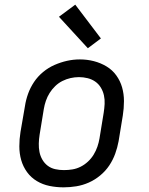

<svg xmlns="http://www.w3.org/2000/svg" viewBox="-20 -796 640 824"><path d="M253 8Q222 8 192.5 2Q163 -4 138 -19Q113 -34 96 -57.5Q79 -81 71 -109Q63 -137 63 -168Q63 -199 68 -230L87 -340Q91 -367 100.5 -393.5Q110 -420 126 -444Q142 -468 165 -487Q188 -506 214.5 -517.5Q241 -529 268 -535Q295 -541 323 -541Q354 -541 383 -533.5Q412 -526 437 -511Q462 -496 479 -472.5Q496 -449 504 -421Q512 -393 512 -362Q512 -331 507 -300L489 -190Q484 -163 474.5 -136.5Q465 -110 449 -86Q433 -62 410 -43Q387 -24 361 -12.5Q335 -1 307.5 3.5Q280 8 253 8ZM254 -66Q273 -66 291 -69Q309 -72 326 -80.5Q343 -89 357.5 -102.5Q372 -116 382 -132.5Q392 -149 398 -166.5Q404 -184 407 -202L425 -312Q428 -331 429 -350Q430 -369 426 -387Q422 -405 412.5 -420.5Q403 -436 388.5 -446Q374 -456 356 -460.5Q338 -465 319 -465Q301 -465 283 -461Q265 -457 248 -448.5Q231 -440 217 -426.5Q203 -413 193 -397Q183 -381 177 -363.5Q171 -346 168 -328L150 -218Q147 -199 146.5 -180Q146 -161 149.5 -143.5Q153 -126 162 -110.5Q171 -95 185 -84.5Q199 -74 217 -70Q235 -66 254 -66ZM357 -589 233 -724 303 -776 413 -631Z"/></svg>

Font: Iosevka Curly Slab ExObl
Style: Regular
Weight: 400
Width: 7
Italic angle: -9°
Monospace: yes
Designer: Belleve Invis
Foundry: Belleve Invis
Version: Version 11.1.0; ttfautohint (v1.8.3)